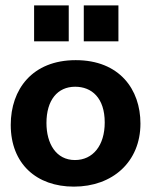

<svg xmlns="http://www.w3.org/2000/svg" viewBox="-20 -685 562 715"><path d="M107 -531H236V-665H107ZM292 -531H421V-665H292ZM503 -225C503 -352 425 -461 262 -461C100 -461 20 -352 20 -220C20 -75 116 10 255 10C399 10 503 -82 503 -225ZM370 -229C370 -143 326 -89 259 -89C189 -89 153 -150 153 -227C153 -312 194 -362 260 -362C321 -362 370 -321 370 -229Z"/></svg>

Font: Zilla Slab Bold
Style: Regular
Weight: 700
Designer: Typotheque.com
Foundry: Typotheque type foundry
Version: Version 1.3; 2018